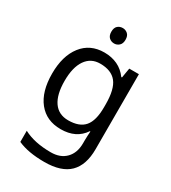

<svg xmlns="http://www.w3.org/2000/svg" viewBox="-230 -853 1076 1208"><g transform="rotate(30 307.5 -248.5)"><path d="M275 -546Q328 -546 370.5 -526Q413 -506 443 -465H448L460 -536H530V9Q530 124 471.5 182Q413 240 290 240Q172 240 97 206V125Q176 167 295 167Q364 167 403.5 126.5Q443 86 443 16V-5Q443 -17 444 -39.5Q445 -62 446 -71H442Q388 10 276 10Q172 10 113.5 -63Q55 -136 55 -267Q55 -395 113.5 -470.5Q172 -546 275 -546ZM287 -472Q220 -472 183 -418.5Q146 -365 146 -266Q146 -167 182.5 -114.5Q219 -62 289 -62Q370 -62 407 -105.5Q444 -149 444 -246V-267Q444 -377 406 -424.5Q368 -472 287 -472ZM298 -737Q318 -737 333.5 -723.5Q349 -710 349 -681Q349 -653 333.5 -639Q318 -625 298 -625Q276 -625 261 -639Q246 -653 246 -681Q246 -710 261 -723.5Q276 -737 298 -737Z"/></g></svg>

Font: Noto Sans Glagolitic
Style: Regular
Weight: 400
Designer: Monotype Design Team
Foundry: Monotype Imaging Inc.
Version: Version 2.004; ttfautohint (v1.8.4.7-5d5b)